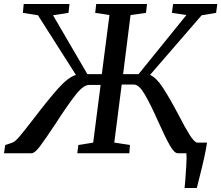

<svg xmlns="http://www.w3.org/2000/svg" viewBox="-38 -763 1102 956"><path d="M852 -189Q884 -127 905 -93.5Q926 -60 941 -53H993Q983 13 954 125L942 173H881L884 142Q891 53 891 22Q891 6 890 0H847Q830 0 808 -38.5Q786 -77 751 -155Q711 -245 682.5 -293.5Q654 -342 629 -342H568L531 -53L609 -41L606 0H347L352 -41L426 -53L463 -340H405Q377 -340 337.5 -289.5Q298 -239 238 -146Q187 -69 161 -34.5Q135 0 119 0H-18L-12 -41L24 -53Q38 -58 61 -85.5Q84 -113 132 -175Q202 -267 251.5 -322.5Q301 -378 340 -390L151 -687L76 -699L80 -743H308L303 -699L226 -687L397 -394H469L507 -688L436 -699L441 -743H694L689 -699L612 -688L575 -394H652L890 -688L818 -699L824 -743H1044L1038 -699L966 -687L709 -390Q740 -377 773 -326.5Q806 -276 852 -189Z"/></svg>

Font: Koeln Type Serif
Style: Italic
Weight: 400
Italic angle: -8°
Designer: Eben Sorkin
Foundry: Eben Sorkin
Version: Version 2.002